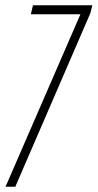

<svg xmlns="http://www.w3.org/2000/svg" viewBox="-20 -708 370 728"><path d="M1 0 285 -654H97L105 -688H330L323 -659L38 0Z"/></svg>

Font: Saira UltraCondensed Thin
Style: Italic
Weight: 250
Width: 1
Italic angle: -12°
Designer: Hector Gatti with collaboration of the Omnibus-Type team
Foundry: Omnibus-Type
Version: Version 1.101